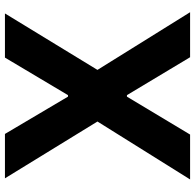

<svg xmlns="http://www.w3.org/2000/svg" viewBox="-26 -740 767 754"><g transform="rotate(-90 357.0 -363.5)"><path d="M33.2 -727.1H207.5L354 -479.5H359.9L507.3 -727.1H680.7L459 -363.8L685.5 0H508.8L359.9 -248H354L205.1 0H28.8L256.3 -363.8Z"/></g></svg>

Font: My Font
Style: Bold
Weight: 500
Designer: Rasmus Andersson
Foundry: rsms
Version: Version 0.001